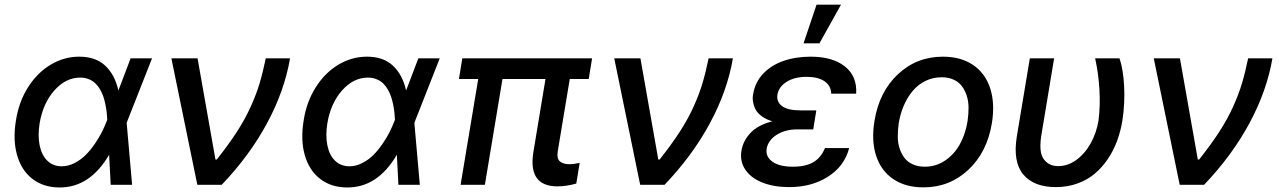

<svg xmlns="http://www.w3.org/2000/svg" viewBox="-20 -797 5517 828"><path d="M235.4 11.4Q166.5 11 119.1 -26.1Q71.7 -63.2 53.3 -129.3Q34.8 -195.3 49 -279.1Q61.4 -358.3 101 -420.8Q140.6 -483.3 198.3 -517.9Q256 -552.6 321.7 -552.6Q392.4 -552.6 433.8 -513.8Q475.1 -475.1 490.4 -407.3H490.8L543.3 -545.5H635.7L527.7 -271.3L526.3 -266.7L549.7 0H457.4L450.6 -129.6Q367.2 12.8 235.4 11.4ZM442.5 -280.5V-280.9Q441.8 -296.9 440.2 -311.8Q438.6 -326.7 434.8 -345.5Q431.1 -364.3 425.8 -380.1Q420.5 -396 411.4 -411.6Q402.3 -427.2 390.8 -438Q379.3 -448.9 362.6 -455.6Q345.9 -462.4 326 -462.4Q263.5 -462.4 214.5 -407.1Q165.5 -351.9 150.9 -265.6Q142.4 -212.7 150.9 -170.5Q159.4 -128.2 184.1 -104Q208.8 -79.9 246.1 -79.9Q274.1 -79.9 301.3 -93.8Q328.5 -107.6 349.1 -128.2Q369.7 -148.8 388.5 -176.1Q407.3 -203.5 419.2 -227.3Q431.1 -251.1 440.3 -274.9Z M831 0 719.1 -545.5H832L909.1 -109H914.8Q966.3 -174 1002 -229.2Q1037.6 -284.4 1061.4 -337.2Q1085.2 -389.9 1099.4 -437.3Q1113.6 -484.7 1126.1 -545.5H1230.8Q1207 -405.5 1131.9 -266Q1056.8 -126.4 936.1 0Z M1476.2 11.4Q1407.3 11 1359.9 -26.1Q1312.5 -63.2 1294 -129.3Q1275.6 -195.3 1289.8 -279.1Q1302.2 -358.3 1341.8 -420.8Q1381.4 -483.3 1439.1 -517.9Q1496.8 -552.6 1562.5 -552.6Q1633.2 -552.6 1674.5 -513.8Q1715.9 -475.1 1731.2 -407.3H1731.5L1784.1 -545.5H1876.4L1768.5 -271.3L1767 -266.7L1790.5 0H1698.2L1691.4 -129.6Q1608 12.8 1476.2 11.4ZM1683.2 -280.5V-280.9Q1682.5 -296.9 1680.9 -311.8Q1679.3 -326.7 1675.6 -345.5Q1671.9 -364.3 1666.5 -380.1Q1661.2 -396 1652.2 -411.6Q1643.1 -427.2 1631.6 -438Q1620 -448.9 1603.3 -455.6Q1586.6 -462.4 1566.8 -462.4Q1504.3 -462.4 1455.3 -407.1Q1406.2 -351.9 1391.7 -265.6Q1383.2 -212.7 1391.7 -170.5Q1400.2 -128.2 1424.9 -104Q1449.6 -79.9 1486.9 -79.9Q1514.9 -79.9 1542.1 -93.8Q1569.2 -107.6 1589.8 -128.2Q1610.4 -148.8 1629.3 -176.1Q1648.1 -203.5 1660 -227.3Q1671.9 -251.1 1681.1 -274.9Z M2533.4 -545.5 2518.8 -456.3H2437.1L2385.7 -147Q2380 -113.6 2394.2 -101.2Q2408.4 -88.8 2436.1 -88.8Q2452.4 -88.8 2479.8 -94.5L2465.2 -5.3Q2420.8 6.7 2384.2 6.7Q2256.4 6.7 2280.2 -141L2332.4 -456.3H2147L2071 0H1966.3L2042.3 -456.3H1959.2L1973.7 -545.5Z M2740.8 0 2628.9 -545.5H2741.8L2818.9 -109H2824.6Q2876.1 -174 2911.8 -229.2Q2947.4 -284.4 2971.2 -337.2Q2995 -389.9 3009.2 -437.3Q3023.4 -484.7 3035.9 -545.5H3140.6Q3116.8 -405.5 3041.7 -266Q2966.6 -126.4 2845.9 0Z M3490.8 -262.4 3487.2 -239H3418Q3366.5 -239 3329.5 -215.7Q3292.6 -192.5 3286.2 -155.5Q3280.9 -121.1 3311.3 -99.6Q3341.6 -78.1 3398.4 -78.1Q3454.5 -78.1 3487.7 -97.7Q3521 -117.2 3537.6 -158.4H3642Q3621.8 -80.6 3551.1 -35.3Q3480.5 9.9 3383.2 9.9Q3317.5 9.9 3268.1 -9.6Q3218.7 -29.1 3194.2 -65.3Q3169.7 -101.6 3177.6 -148.1Q3184.7 -190 3216.8 -224.1Q3248.9 -258.2 3310.7 -273.8Q3283.7 -282 3265.3 -295.5Q3246.8 -308.9 3238.6 -324.6Q3230.5 -340.2 3227.5 -358.1Q3224.4 -376.1 3228.3 -393.1Q3236.9 -442.8 3271 -479Q3305 -515.3 3357.8 -533.9Q3410.5 -552.6 3475.9 -552.6Q3570.7 -552.6 3623.8 -510.3Q3676.8 -468 3672.2 -393.1H3564.6Q3563.9 -427.2 3536 -446.4Q3508.2 -465.6 3458.5 -465.6Q3406.6 -465.6 3372.7 -444.4Q3338.8 -423.3 3332.7 -389.2Q3327.8 -357.6 3352.8 -339.3Q3377.8 -321 3431.1 -321H3500.4ZM3445.3 -610.1 3501.4 -777H3606.9L3513.8 -610.1Z M3962 11Q3884.9 11 3832.2 -24.7Q3779.5 -60.4 3758.3 -125.2Q3737.2 -190 3751.1 -274.9Q3771.3 -400.6 3852.1 -476.6Q3932.9 -552.6 4046.5 -552.6Q4123.6 -552.6 4176.3 -516.9Q4229 -481.2 4250.2 -416.2Q4271.3 -351.2 4257.5 -265.6Q4236.9 -140.6 4156.1 -64.8Q4075.3 11 3962 11ZM3968 -78.1Q4017.4 -78.1 4057 -105.5Q4096.6 -132.8 4120.2 -176.5Q4143.8 -220.2 4152.7 -274.9Q4157 -305.8 4156.8 -333.8Q4156.6 -361.9 4148.6 -385.7Q4140.6 -409.4 4127.1 -426.8Q4113.6 -444.2 4091.4 -454Q4069.2 -463.8 4040.5 -463.8Q4003.2 -463.8 3971.1 -448Q3938.9 -432.2 3916 -404.8Q3893.1 -377.5 3877.8 -342.2Q3862.6 -306.8 3855.8 -266Q3851.6 -235.1 3851.7 -207.2Q3851.9 -179.3 3859.9 -155.7Q3867.9 -132.1 3881.4 -114.9Q3894.9 -97.7 3917.1 -87.9Q3939.3 -78.1 3968 -78.1Z M4421.2 -545.5H4525.9L4469.8 -207.4Q4464.8 -171.9 4467.9 -147.7Q4470.9 -123.6 4482.6 -108.7Q4494.3 -93.8 4509.4 -87.2Q4524.5 -80.6 4543.7 -80.6Q4584.9 -80.6 4621.8 -107.4Q4658.7 -134.2 4683.6 -179Q4708.5 -223.7 4717.3 -277Q4725.5 -342.3 4721.2 -411.9Q4717 -481.5 4702.8 -545.5H4807.9Q4823.9 -498.6 4827.8 -425.6Q4831.7 -352.6 4820.3 -277Q4812.5 -230.1 4797.1 -188.4Q4781.6 -146.7 4756.7 -110.1Q4731.9 -73.5 4700.1 -47.1Q4668.3 -20.6 4625.5 -5.3Q4582.7 9.9 4533.4 9.9Q4438.6 9.9 4392.9 -44.6Q4347.3 -99.1 4365.1 -208.8Z M5067.5 0 4955.6 -545.5H5068.5L5145.6 -109H5151.3Q5202.8 -174 5238.5 -229.2Q5274.1 -284.4 5297.9 -337.2Q5321.7 -389.9 5335.9 -437.3Q5350.1 -484.7 5362.6 -545.5H5467.3Q5443.5 -405.5 5368.4 -266Q5293.3 -126.4 5172.6 0Z"/></svg>

Font: Karasuma Gothic
Style: Medium Italic
Weight: 500
Italic angle: 9.39998°
Designer: Rasmus Andersson / Ryoko Nishizuka
Foundry: Genbu
Version: Version 1.00